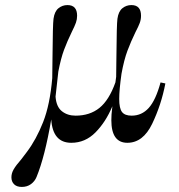

<svg xmlns="http://www.w3.org/2000/svg" viewBox="-20 -549 704 757"><path d="M632 -220Q616 -136 580 -61Q544 14 482 14Q419 14 419 -75Q419 -98 422 -120L423 -130Q397 -68 356.5 -27Q316 14 261 14Q188 14 182 -78Q157 69 124 149Q117 166 102 177Q87 188 66 188Q46 188 35.5 177.5Q25 167 25 150Q25 134 34 118.5Q43 103 64 79L86 50Q123 1 150 -67.5Q177 -136 186 -241L187 -324Q188 -454 191 -475Q195 -504 210.5 -516.5Q226 -529 246 -529Q284 -529 284 -487Q284 -473 279.5 -460Q275 -447 263 -423Q245 -386 232.5 -352.5Q220 -319 210 -267L199 -168Q202 -128 224 -110.5Q246 -93 278 -93Q334 -93 372 -123.5Q410 -154 435 -224L438 -246L439 -327Q440 -454 443 -475Q447 -504 462.5 -516.5Q478 -529 498 -529Q536 -529 536 -487Q536 -472 531 -458.5Q526 -445 514 -422Q496 -385 482.5 -349Q469 -313 459 -258Q450 -194 450 -159Q450 -122 461 -107.5Q472 -93 499 -93Q539 -93 566.5 -123.5Q594 -154 613 -224Z"/></svg>

Font: Playfair Display SC
Style: Regular
Weight: 400
Designer: Claus Eggers Sørensen
Foundry: Claus Eggers Sørensen
Version: Version 1.200; ttfautohint (v1.6)